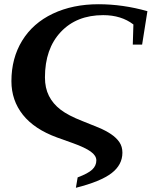

<svg xmlns="http://www.w3.org/2000/svg" viewBox="-20 -682 713 903"><path d="M433.1 72.3Q433.1 49.8 406.5 30.8Q379.9 11.7 322.8 -8.8L249 -35.2Q141.6 -74.2 87.6 -142.1Q33.7 -210 33.7 -300.3Q33.7 -408.2 84.2 -490.7Q134.8 -573.2 228.5 -617.7Q322.3 -662.1 443.4 -662.1Q557.6 -662.1 673.3 -629.4L648.4 -472.2H604.5L607.4 -566.9Q550.3 -610.8 465.3 -610.8Q340.3 -610.8 265.9 -531.7Q191.4 -452.6 191.4 -317.9Q191.4 -268.1 210.2 -231Q229 -193.8 264.9 -166.3Q300.8 -138.7 367.2 -112.8Q408.2 -96.7 442.9 -82.3Q477.5 -67.9 502.4 -51Q527.3 -34.2 541.5 -13.4Q555.7 7.3 555.7 36.1Q555.7 93.3 504.4 132.6Q453.1 171.9 336.9 201.2L345.2 152.3Q394.5 133.8 413.8 115.5Q433.1 97.2 433.1 72.3Z"/></svg>

Font: Liberation Serif
Style: Bold Italic
Weight: 700
Italic angle: -16.333°
Designer: Steve Matteson
Foundry: Ascender Corporation
Version: Version 2.1.5